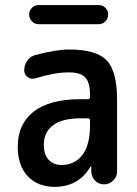

<svg xmlns="http://www.w3.org/2000/svg" viewBox="-20 -725 540 755"><path d="M131.8 -705.1H368.2Q383.8 -705.1 394.5 -694.3Q405.3 -683.6 405.3 -668Q405.3 -652.3 394.5 -641.1Q383.8 -629.9 368.2 -629.9H131.8Q116.2 -629.9 105.5 -641.1Q94.7 -652.3 94.7 -668Q94.7 -683.6 105.5 -694.3Q116.2 -705.1 131.8 -705.1ZM297.9 -259.8Q224.6 -259.8 188.5 -232.4Q152.3 -205.1 152.3 -155.3Q152.3 -117.2 171.4 -96.7Q190.4 -76.2 221.7 -76.2Q273.4 -76.2 303.7 -115.2Q334 -154.3 334 -232.4V-251Q334 -259.8 325.2 -259.8ZM195.3 9.8Q128.9 9.8 89.4 -31.7Q49.8 -73.2 49.8 -148.4Q49.8 -237.3 112.3 -286.1Q174.8 -335 297.9 -335H325.2Q334 -335 334 -343.8V-351.6Q334 -400.4 315.4 -420.4Q296.9 -440.4 250 -440.4Q195.3 -440.4 119.1 -417Q102.5 -412.1 88.9 -421.9Q75.2 -431.6 75.2 -448.2Q75.2 -469.7 87.4 -486.8Q99.6 -503.9 120.1 -508.8Q200.2 -530.3 252 -530.3Q358.4 -530.3 399.4 -487.8Q440.4 -445.3 440.4 -332V-49.8Q440.4 -30.3 425.3 -15.1Q410.2 0 389.6 0Q368.2 0 354 -14.6Q339.8 -29.3 338.9 -49.8V-69.3Q338.9 -70.3 337.9 -70.3Q335.9 -70.3 335.9 -69.3Q288.1 9.8 195.3 9.8Z"/></svg>

Font: Rounded Mgen+ 1m medium
Style: Regular
Weight: 500
Designer: [Source Han Sans]
Ryoko NISHIZUKA  (kana & ideographs); Paul D. Hunt (Latin, Greek & Cyrillic); Wenlong ZHANG  (bopomofo
Version: Version 1.059.20150602